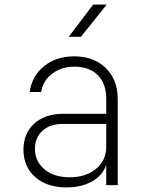

<svg xmlns="http://www.w3.org/2000/svg" viewBox="-20 -805 640 835"><path d="M269 10Q184 10 133 -35Q82 -80 82 -154Q82 -225 129 -267.5Q176 -310 253 -310H442V-375Q442 -441 405.5 -478Q369 -515 303 -515Q248 -515 207.5 -485Q167 -455 159 -405H109Q119 -475 172 -517.5Q225 -560 303 -560Q388 -560 440 -509Q492 -458 492 -375V0H442V-88Q427 -43 381 -16.5Q335 10 269 10ZM283 -34Q354 -34 398 -71Q442 -108 442 -167V-266H252Q198 -266 165 -236.5Q132 -207 132 -158Q132 -103 173.5 -68.5Q215 -34 283 -34ZM279 -645 385 -785H444L332 -645Z"/></svg>

Font: NKDuy Mono Thin
Style: Regular
Weight: 100
Monospace: yes
Designer: NKDuy
Foundry: NKDuy
Version: Version 2.251; ttfautohint (v1.8.4.7-5d5b)